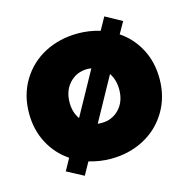

<svg xmlns="http://www.w3.org/2000/svg" viewBox="-100 -706 845 860"><g transform="rotate(-15 322.5 -275.5)"><path d="M503.9 -513.2Q560.5 -475.1 592.8 -413.8Q625 -352.5 625 -275.9Q625 -190.9 584.7 -124Q544.4 -57.1 475.6 -21Q406.7 15.1 323.2 15.1Q271 15.1 221.2 0L189 58.1L111.8 17.1L142.1 -38.1Q85 -76.2 52.5 -137.9Q20 -199.7 20 -275.9Q20 -361.3 60.5 -428Q101.1 -494.6 169.9 -530.3Q238.8 -565.9 323.2 -565.9Q376 -565.9 425.8 -550.8L458 -608.9L534.2 -566.9ZM208 -275.9Q208 -230 231 -198.2L341.8 -398.9Q330.1 -400.9 323.2 -400.9Q273.9 -400.9 241 -366.2Q208 -331.5 208 -275.9ZM323.2 -150.9Q372.6 -150.9 405.3 -185.5Q438 -220.2 438 -275.9Q438 -320.3 416 -353L305.2 -151.9Q311 -150.9 323.2 -150.9Z"/></g></svg>

Font: Stilu Bold
Style: Regular
Weight: 700
Designer: Genilson Lima Santos
Foundry: Genilson Lima Santos
Version: Version 1.200;PS 001.200;hotconv 1.0.88;makeotf.lib2.5.64775